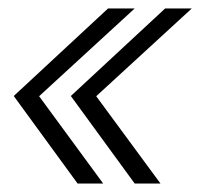

<svg xmlns="http://www.w3.org/2000/svg" viewBox="-20 -474 474 454"><path d="M163.5 -40H224L72.5 -246.5L298.5 -454H235.5L12.5 -247ZM298.5 -40H359.5L207.5 -246.5L433.5 -454H370.5L147.5 -247Z"/></svg>

Font: Anybody SemiCondensed Light
Style: Italic
Weight: 300
Width: 4
Italic angle: -10°
Version: Version 1.113;gftools[0.9.25]